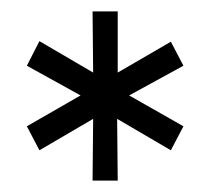

<svg xmlns="http://www.w3.org/2000/svg" viewBox="-20 -741 368 336"><path d="M27 -520 121 -574 27 -626 49 -669 143 -614 142 -721H186V-614L279 -668L301 -626L206 -574L301 -520L279 -478L185 -533L186 -425H142L143 -533L49 -478Z"/></svg>

Font: Trueno
Style: Lt
Weight: 300
Designer: Julieta Ulanovsky
Foundry: Julieta Ulanovsky
Version: Version 3.001b